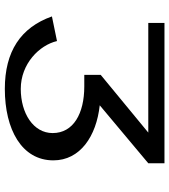

<svg xmlns="http://www.w3.org/2000/svg" viewBox="27 -716 701 795"><g transform="rotate(90 377.5 -318.5)"><path d="M531 -186C531 -106 449 -54 348 -54C244 -54 167 -131 150 -204L48 -183C94 -53 194 12 348 12C516 12 644 -58 644 -189C644 -300 544 -367 416 -381L656 -582V-649H75V-582H529L290 -385V-317H338C450 -317 531 -272 531 -186Z"/></g></svg>

Font: Gamestation Extended
Style: Regular
Weight: 400
Width: 7
Designer: Jonas Hecksher
Foundry: Jonas Hecksher, Playtypeª, e-types AS
Version: Version 1.003